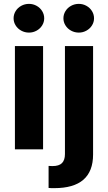

<svg xmlns="http://www.w3.org/2000/svg" viewBox="-20 -767 555 986"><path d="M56.6 -530.3H201.2V0H56.6ZM49.8 -672.9Q49.8 -692.9 60.3 -710Q70.8 -727.1 89.1 -737.1Q107.4 -747.1 128.9 -747.1Q149.9 -747.1 168 -737.1Q186 -727.1 196.5 -710Q207 -692.9 207 -672.9Q207 -653.3 196.5 -636.5Q186 -619.6 168 -609.6Q149.9 -599.6 128.9 -599.6Q107.4 -599.6 89.1 -609.6Q70.8 -619.6 60.3 -636.5Q49.8 -653.3 49.8 -672.9ZM458 -530.3V26.4Q458 199.2 258.8 199.2H245.1Q240.2 198.2 229.5 198.2V85L249 85.9Q283.2 85.9 298.3 70.6Q313.5 55.2 313.5 24.4V-530.3ZM305.7 -672.9Q305.7 -692.9 316.2 -710Q326.7 -727.1 345 -737.1Q363.3 -747.1 384.8 -747.1Q405.8 -747.1 423.8 -737.1Q441.9 -727.1 452.4 -710Q462.9 -692.9 462.9 -672.9Q462.9 -653.3 452.4 -636.5Q441.9 -619.6 423.8 -609.6Q405.8 -599.6 384.8 -599.6Q363.3 -599.6 345 -609.6Q326.7 -619.6 316.2 -636.5Q305.7 -653.3 305.7 -672.9Z"/></svg>

Font: WEMIX Pretendard
Style: Bold
Weight: 700
Designer: Base glyphs from Inter by Rasmus Andersson; Hangeul glyphs from Noto Sans CJK(Source Han Sans) by Jang Soo-young and Kan
Foundry: Kil Hyung-jin
Version: Version 1.000